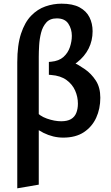

<svg xmlns="http://www.w3.org/2000/svg" viewBox="-20 -736 602 1045"><path d="M74 289V-397Q74 -491 94.5 -553Q115 -615 149.5 -650.5Q184 -686 227 -701Q270 -716 315 -716Q376 -716 413 -696Q450 -676 467 -642Q484 -608 484 -566Q484 -515 462.5 -472Q441 -429 399.5 -396.5Q358 -364 297 -341L377 -398Q408 -383 442.5 -359Q477 -335 501.5 -297.5Q526 -260 526 -204Q526 -144 503.5 -95Q481 -46 436.5 -16.5Q392 13 324 13Q269 13 216.5 -13Q164 -39 127 -86L171 -135Q194 -105 235.5 -90.5Q277 -76 313 -76Q346 -76 366 -87.5Q386 -99 395 -121Q404 -143 404 -172Q404 -209 389 -243Q374 -277 342 -300.5Q310 -324 258 -328L246 -329V-399L258 -400Q301 -404 325.5 -426Q350 -448 360.5 -479.5Q371 -511 371 -541Q371 -578 352 -607Q333 -636 289 -636Q252 -636 232 -613.5Q212 -591 203.5 -557.5Q195 -524 193 -488.5Q191 -453 191 -427V269Z"/></svg>

Font: Ysabeau Office
Style: Bold
Weight: 700
Designer: Christian Thalmann (Catharsis Fonts)
Version: Version 2.001;gftools[0.9.30]; featfreeze: tnum,lnum,ss02